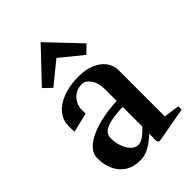

<svg xmlns="http://www.w3.org/2000/svg" viewBox="-232 -876 990 990"><g transform="rotate(-45 262.5 -381.5)"><path d="M192 16Q138 16 104.5 -7.5Q71 -31 55.5 -68.5Q40 -106 40 -147Q40 -180 63 -205Q86 -230 126.5 -248Q167 -266 219.5 -276Q272 -286 330 -288L320 -276V-371Q320 -418 300 -447Q280 -476 253 -476Q228 -476 207.5 -464.5Q187 -453 174.5 -432.5Q162 -412 160 -387Q161 -376 160.5 -368Q160 -360 160 -354L54 -329Q53 -338 53 -349Q53 -360 53 -371Q53 -414 80 -446.5Q107 -479 156 -497.5Q205 -516 271 -516Q321 -516 359 -500Q397 -484 418 -456Q439 -428 439 -391V-44L428 -57L525 -43V-19L330 16L319 7V-62L326 -56Q297 -27 262.5 -5.5Q228 16 192 16ZM238 -48Q259 -48 281 -64.5Q303 -81 327 -108L320 -89V-259L333 -244Q251 -243 206.5 -227.5Q162 -212 162 -173Q162 -141 172 -112.5Q182 -84 199.5 -66Q217 -48 238 -48ZM137 -566 94 -607 257 -779 420 -607 377 -566 257 -664Z"/></g></svg>

Font: Wittgenstein SemiBold
Style: Regular
Weight: 600
Designer: Jörg Drees
Foundry: Jörg Drees
Version: Version 1.500